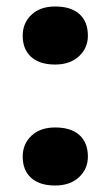

<svg xmlns="http://www.w3.org/2000/svg" viewBox="-20 -561 341 592"><path d="M50 -78Q50 -117 77 -142.5Q104 -168 150 -168Q199 -168 225 -144.5Q251 -121 251 -78Q251 -40 223.5 -14.5Q196 11 150 11Q102 11 76 -12.5Q50 -36 50 -78ZM50 -451Q50 -490 77 -515.5Q104 -541 150 -541Q199 -541 225 -517.5Q251 -494 251 -451Q251 -413 223.5 -387.5Q196 -362 150 -362Q102 -362 76 -385.5Q50 -409 50 -451Z"/></svg>

Font: Lexend Exa HM Xlight
Style: Bold
Weight: 700
Designer: Bonnie Shaver-Troup, Thomas Jockin, Octavio Pardo
Foundry: Lexend
Version: Version 1.091